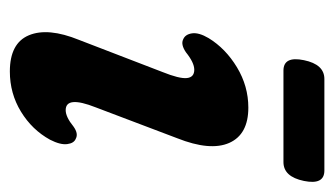

<svg xmlns="http://www.w3.org/2000/svg" viewBox="-161 -491 662 380"><g transform="rotate(90 170.0 -301.0)"><path d="M198 -100Q211.5 -100 230.5 -115.5Q244.5 -125.5 254.5 -120Q263.5 -116.5 265.2 -103Q267 -89.5 256.5 -69Q237 -33.5 201 -11.5Q165 10.5 121.5 10.5Q65.5 10.5 49.8 -27.2Q34 -65 59 -126.5L122.5 -291.5Q136 -325 134.5 -339.8Q133 -354.5 118 -354.5Q104 -354.5 83.5 -338Q68 -327.5 58 -332.5Q48 -336.5 46 -350Q44 -363.5 55.5 -383Q76 -416.5 113.2 -439Q150.5 -461.5 193 -461.5Q246 -461.5 262.8 -423.8Q279.5 -386 253.5 -320.5L192.5 -159.5Q169 -100 198 -100ZM99.1 -571.5Q107.4 -612 136.3 -612H317.5Q346.4 -612 338.1 -571.5Q329.7 -531 300.8 -531H119.7Q90.7 -531 99.1 -571.5Z"/></g></svg>

Font: Fraunces 72pt SuperSoft SemiBold
Style: Italic
Weight: 600
Italic angle: -16°
Version: Version 1.000;[b76b70a41]